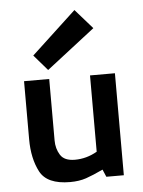

<svg xmlns="http://www.w3.org/2000/svg" viewBox="-49 -674 537 722"><g transform="rotate(-5 219.5 -312.5)"><path d="M47 0ZM390 1V-384H296V-96Q256 -73 212 -73Q172 -73 157 -97Q142 -121 142 -152V-384H47V-165Q47 -92 73.5 -41.5Q100 9 187 9Q221 9 247.5 0Q274 -9 312 -27L324 1ZM141 -418 324 -560 259 -634 90 -477Z"/></g></svg>

Font: Cambay Devanagari
Style: Regular
Weight: 700
Designer: Pooja Saxena
Foundry: Pooja Saxena
Version: Version 1.095;PS 001.095;hotconv 1.0.70;makeotf.lib2.5.58329